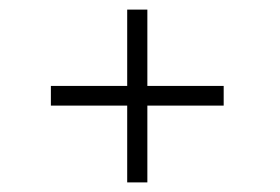

<svg xmlns="http://www.w3.org/2000/svg" viewBox="-20 -431 583 400"><path d="M287 -51H245V-211H86V-252H245V-411H287V-252H446V-211H287Z"/></svg>

Font: Josefin Slab
Style: Regular
Weight: 400
Designer: Santiago Orozco
Foundry: Typemade
Version: Version 2.000